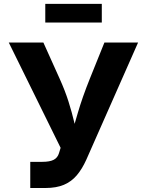

<svg xmlns="http://www.w3.org/2000/svg" viewBox="-20 -940 734 960"><path d="M131.3 0V-130.8H191.3Q229 -130.8 248.6 -141.1Q268.2 -151.3 275 -174.5L283.1 -200.9L23.8 -727.5H196.8L278 -547.1Q305.2 -487 322.5 -432.3Q339.7 -377.6 351.1 -329.3Q362.5 -280.9 372.3 -239.8H329.5Q346.2 -297.3 369.1 -375.7Q392 -454.2 429.4 -547.1L502.1 -727.5H670.5L411.4 -141.2Q390.7 -95.2 364.1 -63.7Q337.4 -32.1 299.5 -16Q261.5 0 207.5 0ZM489 -920.5V-827.4H206.4V-920.5Z"/></svg>

Font: Adwaita Sans
Style: Regular
Weight: 400
Designer: Rasmus Andersson
Foundry: rsms
Version: Version 4.001;git-9221beed3